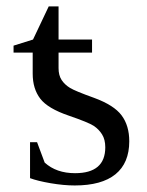

<svg xmlns="http://www.w3.org/2000/svg" viewBox="-20 -583 462 602"><path d="M163.6 -369.1Q163.6 -346.7 173.3 -332Q183.1 -317.4 199.5 -307.4Q215.8 -297.4 274.4 -276.4Q337.4 -253.4 361.3 -221.2Q385.3 -189 385.3 -140.1Q385.3 -71.8 342 -36.6Q298.8 -1.5 214.4 -1.5Q180.2 -1.5 138.9 -8.5Q97.7 -15.6 74.2 -24.4V-137.2H96.2L120.1 -73.2Q156.7 -40 215.3 -40Q310.1 -40 310.1 -121.1Q310.1 -145.5 300 -161.6Q290 -177.7 273.7 -188.5Q257.3 -199.2 196.3 -220.2Q129.9 -242.7 106.2 -273.7Q82.5 -304.7 82.5 -352.1V-418H22.5V-439.9L83.5 -459L132.8 -563H163.6V-459H268.6V-418H163.6Z"/></svg>

Font: Liberation Serif
Style: Regular
Weight: 400
Designer: Steve Matteson
Foundry: Ascender Corporation
Version: Version 2.1.5